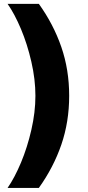

<svg xmlns="http://www.w3.org/2000/svg" viewBox="-20 -757 446 977"><path d="M177.7 199.2H18.6Q54.2 147.9 86.7 70.6Q119.1 -6.8 139.6 -96.4Q160.2 -186 160.2 -269.5Q160.2 -353 139.6 -442.6Q119.1 -532.2 86.7 -609.4Q54.2 -686.5 18.6 -737.3H177.7Q252 -633.8 292 -518.1Q332 -402.3 332 -269.5Q332 -137.2 292.2 -21.2Q252.4 94.7 177.7 199.2Z"/></svg>

Font: Pretendard ExtraBold
Style: Regular
Weight: 800
Designer: Base glyphs from Inter by Rasmus Andersson; Hangeul glyphs from Noto Sans CJK(Source Han Sans) by Jang Soo-young and Kan
Foundry: Kil Hyung-jin
Version: Version 1.309